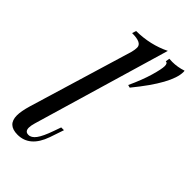

<svg xmlns="http://www.w3.org/2000/svg" viewBox="-250 -860 938 938"><g transform="rotate(45 219.0 -390.5)"><path d="M95.7 -49.8Q95.7 -22.9 119.1 -22.9Q139.2 -22.5 156.7 -45.9Q174.3 -69.3 193.8 -125L207 -162.1H226.1L201.2 -88.9Q165 14.2 81.1 14.2Q12.2 14.2 12.2 -50.8Q12.2 -79.6 25.9 -126L189 -667Q193.8 -685.5 193.8 -700.2Q193.8 -733.4 126 -732.9L132.8 -753.9Q230 -754.9 311 -794.9L102.1 -85Q95.7 -63 95.7 -49.8ZM438 -775.9Q438 -696.8 306.2 -536.1L292 -540Q322.8 -606.9 337.9 -658.7Q353 -710.9 353 -731.4Q353 -752 339.8 -752L343.3 -772.9L364.3 -772Q400.4 -772 437 -784.2Q438 -782.2 438 -775.9Z"/></g></svg>

Font: PlayfairDisplay-Italic
Style: Italic
Weight: 400
Italic angle: -14°
Designer: Claus Eggers Sørensen
Foundry: Claus Eggers Sørensen
Version: Version 1.002;PS 001.002;hotconv 1.0.70;makeotf.lib2.5.58329